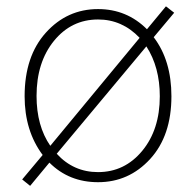

<svg xmlns="http://www.w3.org/2000/svg" viewBox="-20 -569 626 613"><path d="M447.3 -420.9 161.1 -78.1Q214.8 -19.5 293 -19.5Q377.9 -19.5 434.1 -87.4Q490.2 -155.3 490.2 -261.7Q490.2 -354.5 447.3 -420.9ZM140.6 -103.5 425.8 -448.2Q370.1 -506.8 293 -506.8Q208 -506.8 152.3 -438.5Q96.7 -370.1 96.7 -262.7Q96.7 -167 140.6 -103.5ZM536.1 -528.3 470.7 -450.2Q527.3 -376 527.3 -261.7Q527.3 -135.7 459.5 -61.5Q391.6 12.7 293 12.7Q200.2 12.7 137.7 -49.8L76.2 24.4L50.8 3.9L116.2 -74.2Q58.6 -151.4 58.6 -261.7Q58.6 -389.6 126.5 -464.8Q194.3 -540 293 -540Q384.8 -540 449.2 -475.6L509.8 -548.8Z"/></svg>

Font: Gen Shin Gothic ExtraLight
Style: Regular
Weight: 100
Designer: [Source Han Sans]
Ryoko NISHIZUKA  (kana & ideographs); Paul D. Hunt (Latin, Greek & Cyrillic); Wenlong ZHANG  (bopomofo
Version: Version 1.002.20150607